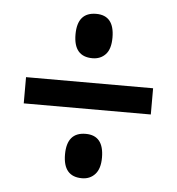

<svg xmlns="http://www.w3.org/2000/svg" viewBox="-42 -688 525 569"><g transform="rotate(5 220.5 -403.5)"><path d="M222 -516Q166 -516 166 -582Q166 -648 222 -648Q276 -648 276 -582Q276 -548 261 -532Q246 -516 222 -516ZM31 -365V-443H409V-365ZM222 -159Q166 -159 166 -225Q166 -291 222 -291Q276 -291 276 -225Q276 -192 261 -175.5Q246 -159 222 -159Z"/></g></svg>

Font: Noto Sans Tamil UI ExtraCondensed Medium
Style: Regular
Weight: 500
Width: 2
Designer: Jelle Bosma - Monotype Design Team
Foundry: Monotype Imaging Inc.
Version: Version 2.004; ttfautohint (v1.8.4.7-5d5b)